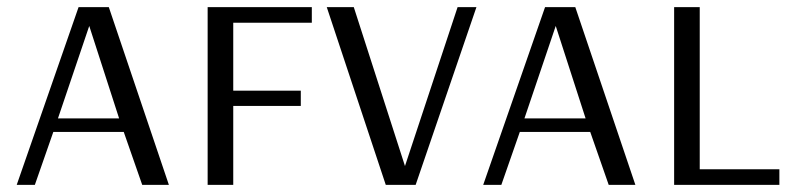

<svg xmlns="http://www.w3.org/2000/svg" viewBox="-20 -520 2232 540"><path d="M27 0 201 -500H286L455 0H380L328 -149H130L78 0ZM143 -187H315L231 -447Z M564 0V-500H857V-456H636V-265H826V-222H636V0Z M1065 0 899 -500H975L1119 -53L1267 -500H1320L1149 0Z M1339 0 1513 -500H1598L1767 0H1692L1640 -149H1442L1390 0ZM1455 -187H1627L1543 -447Z M1876 0V-500H1948V-44H2172V0Z"/></svg>

Font: Arsenal SC
Style: Regular
Weight: 400
Designer: Andrij Shevchenko
Foundry: Stairsfor
Version: Version 2.001; ttfautohint (v1.8.4.7-5d5b)